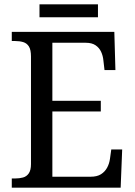

<svg xmlns="http://www.w3.org/2000/svg" viewBox="-20 -860 618 880"><path d="M34 0V-42H49Q69 -42 85.5 -46.5Q102 -51 112 -65.5Q122 -80 122 -108V-601Q122 -632 112.5 -647Q103 -662 86.5 -667Q70 -672 49 -672H34V-714H504L509 -539H459L454 -582Q452 -604 443.5 -622.5Q435 -641 418 -652.5Q401 -664 373 -664H220V-398H442V-349H220V-50H395Q425 -50 443 -61.5Q461 -73 471 -91.5Q481 -110 484 -132L490 -175H540L533 0ZM161 -781V-840H429V-781Z"/></svg>

Font: Noto Serif SemiCondensed
Style: Regular
Weight: 400
Width: 4
Designer: Monotype Design Team
Foundry: Monotype Imaging Inc.
Version: Version 2.013